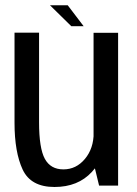

<svg xmlns="http://www.w3.org/2000/svg" viewBox="-20 -722 532 747"><path d="M365.5 0H439.5V-594.5H344V-88.5ZM132 -595H36.5V-244.5Q36.5 -130 68.2 -62.2Q100 5.5 192 5.5Q283.5 5.5 337.5 -53.2Q391.5 -112 391.5 -180.5L344.5 -206Q344.5 -144.5 310.5 -103.8Q276.5 -63 226.5 -63Q177 -63 154.5 -104Q132 -145 132 -246.5ZM257.5 -620H305.5L243.5 -701.5H174.5Z"/></svg>

Font: Anybody SemiCondensed
Style: Regular
Weight: 400
Width: 4
Version: Version 1.113;gftools[0.9.25]